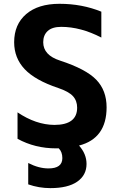

<svg xmlns="http://www.w3.org/2000/svg" viewBox="-20 -761 622 1000"><path d="M242.2 218.8Q182.6 218.8 127 199.2V87.9Q181.6 116.2 232.4 116.2Q304.7 116.2 304.7 62.5Q304.7 30.3 286.1 11.7H272.5Q162.1 11.7 71.3 -38.1V-175.8Q167 -111.3 262.7 -110.4Q381.8 -110.4 381.8 -200.2Q381.8 -236.3 359.9 -260.3Q337.9 -284.2 283.2 -302.7Q163.1 -342.8 108.4 -400.9Q53.7 -459 53.7 -541Q53.7 -633.8 116.2 -687.5Q178.7 -741.2 290 -741.2Q407.2 -741.2 507.8 -700.2V-565.4Q400.4 -621.1 298.8 -621.1Q252 -621.1 228.5 -599.6Q205.1 -578.1 205.1 -541Q205.1 -473.6 293 -445.3Q427.7 -401.4 481.4 -345.7Q535.2 -290 535.2 -202.1Q535.2 -40 391.6 -2.9Q430.7 41 430.7 92.8Q430.7 151.4 382.3 185.1Q334 218.8 242.2 218.8Z"/></svg>

Font: Nasu
Style: Bold
Weight: 700
Designer: Ryoko NISHIZUKA (kana &amp; ideographs); Paul D. Hunt (Latin, Greek &amp; Cyrillic); Wenlong ZHANG (bopomofo); Sandoll C
Version: Version 2014.1215